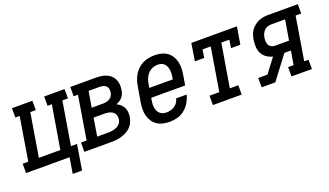

<svg xmlns="http://www.w3.org/2000/svg" viewBox="-89 -975 2653 1547"><g transform="rotate(-20 1238.0 -201.5)"><path d="M327 135 349 0H-24V-80H24L85 -450H48V-530H223V-450H176L115 -80H299L361 -450H324V-530H499V-450H451L390 -80H442L407 135Z M476 0V-80H524L585 -450H548V-530H771Q794 -530 816.5 -526.5Q839 -523 859 -514Q879 -505 894.5 -490.5Q910 -476 919 -456Q928 -436 930 -413Q932 -390 928 -368Q926 -352 920.5 -337Q915 -322 904.5 -309Q894 -296 880 -287Q866 -278 851 -271Q869 -263 883.5 -249.5Q898 -236 907 -218.5Q916 -201 917.5 -180Q919 -159 916 -138Q912 -117 902.5 -95.5Q893 -74 876.5 -57Q860 -40 839 -29Q818 -18 796 -11.5Q774 -5 751.5 -2.5Q729 0 708 0ZM653 -314H750Q764 -314 779 -317Q794 -320 807 -328Q820 -336 828.5 -349.5Q837 -363 839 -378Q842 -393 838.5 -408Q835 -423 825 -432.5Q815 -442 800.5 -446Q786 -450 771 -450H676ZM615 -80H708Q720 -80 732 -81Q744 -82 756.5 -85Q769 -88 781 -93.5Q793 -99 803 -107.5Q813 -116 819 -128Q825 -140 827 -152Q830 -171 823.5 -188.5Q817 -206 802.5 -216.5Q788 -227 769.5 -230.5Q751 -234 732 -234H640Z M1207 8Q1178 8 1150.5 2Q1123 -4 1100 -19Q1077 -34 1062 -57Q1047 -80 1040 -106.5Q1033 -133 1033.5 -162.5Q1034 -192 1039 -221L1061 -351Q1065 -375 1073 -399.5Q1081 -424 1095 -446.5Q1109 -469 1129 -487.5Q1149 -506 1172.5 -517.5Q1196 -529 1221.5 -533.5Q1247 -538 1272 -538Q1300 -538 1328 -531.5Q1356 -525 1378 -510Q1400 -495 1414.5 -472Q1429 -449 1435.5 -422.5Q1442 -396 1441.5 -367Q1441 -338 1436 -309L1422 -225H1131L1128 -207Q1125 -192 1124 -176Q1123 -160 1125.5 -144.5Q1128 -129 1134 -115Q1140 -101 1151 -91Q1162 -81 1176.5 -76.5Q1191 -72 1207 -72Q1225 -72 1243 -76.5Q1261 -81 1277 -91.5Q1293 -102 1303.5 -118Q1314 -134 1318 -152H1408Q1400 -119 1382 -88Q1364 -57 1336.5 -34Q1309 -11 1275 -1.5Q1241 8 1207 8ZM1144 -305H1345L1348 -323Q1350 -338 1351 -354Q1352 -370 1350 -385Q1348 -400 1342 -414Q1336 -428 1325.5 -438.5Q1315 -449 1300.5 -453.5Q1286 -458 1270 -458Q1270 -458 1270 -458Q1270 -458 1270 -458Q1247 -458 1225 -449Q1203 -440 1186.5 -422Q1170 -404 1161.5 -382Q1153 -360 1149 -337Z M1578 0V-80H1662L1723 -450H1653L1642 -381H1562L1586 -530H1977L1952 -381H1872L1883 -450H1814L1752 -80H1825V0Z M1996 0V-80H2075L2167 -202Q2139 -208 2115 -224.5Q2091 -241 2078 -266Q2065 -291 2063 -321Q2061 -351 2066 -381Q2069 -401 2075.5 -421.5Q2082 -442 2094.5 -460Q2107 -478 2124.5 -492Q2142 -506 2161.5 -514.5Q2181 -523 2201.5 -526.5Q2222 -530 2243 -530H2499V-450H2451L2390 -80H2427V0H2252V-80H2299L2319 -198H2263L2113 0ZM2212 -278H2332L2361 -450H2243Q2227 -450 2211 -445Q2195 -440 2182.5 -428Q2170 -416 2163.5 -400.5Q2157 -385 2154 -369Q2152 -353 2152.5 -336.5Q2153 -320 2160.5 -306Q2168 -292 2182 -285Q2196 -278 2212 -278Z"/></g></svg>

Font: Iosevka Curly Slab MdObl
Style: Regular
Weight: 500
Italic angle: -9°
Monospace: yes
Designer: Belleve Invis
Foundry: Belleve Invis
Version: Version 11.0.0; ttfautohint (v1.8.3)